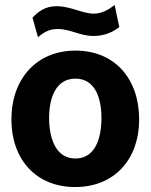

<svg xmlns="http://www.w3.org/2000/svg" viewBox="-20 -744 608 774"><path d="M283 10C443 10 541 -104 541 -262C541 -424 445 -540 284 -540C129 -540 26 -428 26 -262C26 -103 124 10 283 10ZM442 -724C422 -708 393 -689 358 -689C312 -689 266 -719 208 -719C163 -719 135 -698 111 -673L133 -594C161 -617 180 -627 213 -627C265 -627 301 -599 358 -599C405 -599 440 -618 461 -635ZM284 -105C204 -105 178 -188 178 -268C178 -348 204 -427 284 -427C364 -427 389 -348 389 -268C389 -187 364 -105 284 -105Z"/></svg>

Font: Cheyenne Sans
Style: Bold
Weight: 700
Designer: The Public Sans project authors (U.S. Web Design System), Libre Franklin designed by Pablo Impallari and Rodrigo Fuenzal
Foundry: The Cheyenne Sans Project Authors
Version: Version 2.007